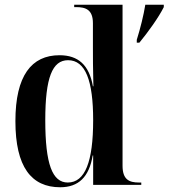

<svg xmlns="http://www.w3.org/2000/svg" viewBox="-20 -780 711 810"><path d="M557 -612V-600H568C605 -645 649 -706 671 -750V-760H593C586 -716 572 -660 557 -612ZM234 10C311 10 356 -33 371 -124H373V0H576V-10H566C524 -10 497 -23 497 -81V-760H293V-750H301C342 -750 372 -739 372 -682V-580C372 -544 372 -487 374 -416H372C356 -506 310 -547 231 -547C113 -547 45 -461 45 -269C45 -76 112 10 234 10ZM266 -10C201 -10 171 -87 171 -273C171 -453 201 -526 267 -526C341 -526 373 -439 373 -273C373 -98 339 -10 266 -10Z"/></svg>

Font: Noto Serif Display SemiCondensed SemiBold
Style: Regular
Weight: 600
Width: 4
Designer: Monotype Design Team
Foundry: Monotype Imaging Inc.
Version: Version 2.009